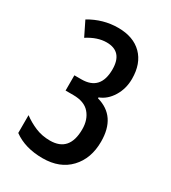

<svg xmlns="http://www.w3.org/2000/svg" viewBox="-144 -623 631 709"><g transform="rotate(30 172.0 -268.5)"><path d="M151 -547Q87 -547 30 -513L60 -452Q102 -479 141 -479Q209 -479 209 -403Q209 -314 128 -314H98V-249H131Q178 -249 200.5 -223Q223 -197 223 -156Q223 -60 140 -60Q106 -60 77.5 -72Q49 -84 25 -102V-26Q74 10 149 10Q222 10 264 -34.5Q306 -79 306 -151Q306 -259 216 -284V-288Q248 -300 268.5 -333.5Q289 -367 289 -409Q289 -474 252.5 -510.5Q216 -547 151 -547Z"/></g></svg>

Font: Noto Sans Display Condensed
Style: Regular
Weight: 400
Width: 3
Designer: Monotype Design Team
Foundry: Monotype Imaging Inc.
Version: Version 1.900